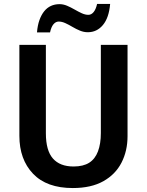

<svg xmlns="http://www.w3.org/2000/svg" viewBox="-20 -941 743 971"><path d="M625 -252Q625 -178 594.5 -118.5Q564 -59 502.5 -24.5Q441 10 348 10Q216 10 147 -62.5Q78 -135 78 -254V-714H212V-267Q212 -180 247.5 -139.5Q283 -99 352 -99Q401 -99 431 -118Q461 -137 475.5 -175.5Q490 -214 490 -268V-714H625ZM537 -921Q531 -851 500.5 -814.5Q470 -778 424 -778Q404 -778 384.5 -786Q365 -794 346.5 -805Q328 -816 310.5 -824Q293 -832 277 -832Q262 -832 250.5 -818.5Q239 -805 233 -777H167Q170 -813 179.5 -839.5Q189 -866 203.5 -884Q218 -902 237.5 -911Q257 -920 281 -920Q300 -920 319 -912Q338 -904 357 -893Q376 -882 393.5 -874Q411 -866 427 -866Q442 -866 453.5 -880Q465 -894 471 -921Z"/></svg>

Font: Noto Sans Display SemiBold
Style: Regular
Weight: 600
Designer: Monotype Design Team
Foundry: Monotype Imaging Inc.
Version: Version 2.003